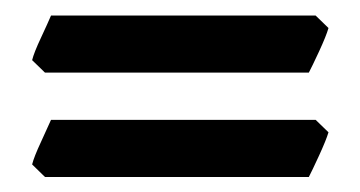

<svg xmlns="http://www.w3.org/2000/svg" viewBox="-20 -377 465 248"><path d="M404.3 -340.8Q401.4 -330.6 392.1 -310.5Q382.8 -290.5 378.9 -283.2H38.1L21.5 -299.3Q23.9 -309.1 33 -328.4Q42 -347.7 45.9 -356.9H387.7ZM404.3 -206.1Q401.4 -196.3 392.1 -176Q382.8 -155.8 378.9 -148.4H38.1L21.5 -164.6Q23.9 -174.3 33 -193.8Q42 -213.4 45.9 -222.2H387.7Z"/></svg>

Font: Dai Banna SIL
Style: Bold
Weight: 700
Designer: Victor Gaultney
Foundry: SIL International
Version: Version 4.000